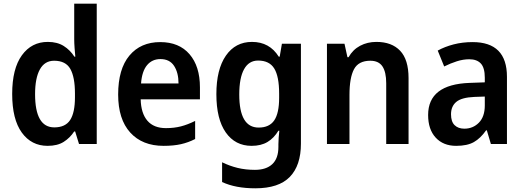

<svg xmlns="http://www.w3.org/2000/svg" viewBox="-20 -780 2835 1040"><path d="M238 10Q150 10 98 -62Q46 -134 46 -271Q46 -408 98.5 -480.5Q151 -553 239 -553Q290 -553 325 -531Q360 -509 383 -473H388Q386 -493 384 -520Q382 -547 382 -567V-760H504V0H408L387 -68H382Q359 -33 325 -11.5Q291 10 238 10ZM274 -90Q334 -90 360 -130Q386 -170 386 -253V-274Q386 -362 361 -406.5Q336 -451 273 -451Q222 -451 196 -404Q170 -357 170 -270Q170 -90 274 -90Z M848 -552Q950 -552 1006.5 -486.5Q1063 -421 1063 -307V-242H742Q744 -166 778.5 -126Q813 -86 879 -86Q923 -86 960 -95.5Q997 -105 1037 -125V-27Q1000 -8 960 1Q920 10 866 10Q751 10 685.5 -62Q620 -134 620 -268Q620 -406 681 -479Q742 -552 848 -552ZM849 -460Q804 -460 776.5 -427Q749 -394 744 -328H947Q947 -386 923 -423Q899 -460 849 -460Z M1345 -553Q1440 -553 1490 -473H1495L1507 -543H1610V-2Q1610 116 1550 178Q1490 240 1363 240Q1256 240 1183 206V99Q1224 119 1267 129.5Q1310 140 1361 140Q1422 140 1455 109Q1488 78 1488 16V1Q1488 -13 1489.5 -34.5Q1491 -56 1493 -72H1488Q1464 -32 1429 -11Q1394 10 1343 10Q1254 10 1203 -62.5Q1152 -135 1152 -270Q1152 -404 1203.5 -478.5Q1255 -553 1345 -553ZM1378 -452Q1328 -452 1302 -405Q1276 -358 1276 -268Q1276 -89 1381 -89Q1439 -89 1465.5 -128Q1492 -167 1492 -250V-273Q1492 -366 1465.5 -409Q1439 -452 1378 -452Z M2019 -553Q2102 -553 2147.5 -505Q2193 -457 2193 -357V0H2072V-329Q2072 -390 2051.5 -420.5Q2031 -451 1986 -451Q1922 -451 1897.5 -405Q1873 -359 1873 -266V0H1751V-543H1846L1862 -470H1868Q1891 -511 1930.5 -532Q1970 -553 2019 -553Z M2540 -552Q2726 -552 2726 -364V0H2639L2617 -74H2613Q2583 -31 2547 -10.5Q2511 10 2451 10Q2381 10 2340 -34.5Q2299 -79 2299 -157Q2299 -323 2524 -331L2606 -334V-359Q2606 -413 2584.5 -436Q2563 -459 2522 -459Q2489 -459 2454.5 -448Q2420 -437 2386 -420L2351 -506Q2389 -527 2437 -539.5Q2485 -552 2540 -552ZM2549 -255Q2480 -252 2451.5 -228Q2423 -204 2423 -161Q2423 -121 2442.5 -102Q2462 -83 2495 -83Q2542 -83 2574 -115.5Q2606 -148 2606 -209V-257Z"/></svg>

Font: Noto Sans Lao SemiCondensed SemiBold
Style: Regular
Weight: 600
Width: 4
Designer: Monotype Design Team
Foundry: Monotype Imaging Inc.
Version: Version 2.003; ttfautohint (v1.8.4.7-5d5b)